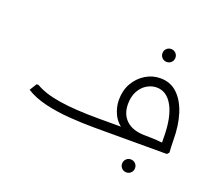

<svg xmlns="http://www.w3.org/2000/svg" viewBox="-121 -721 1199 1060"><g transform="rotate(20 479.0 -190.5)"><path d="M470 0Q395 0 318.5 -5.5Q242 -11 174 -27Q106 -43 57 -74L83 -116H94Q147 -84 238.5 -69.5Q330 -55 470 -55H754Q779 -55 803.5 -53.5Q828 -52 844 -50Q860 -48 860 -48H844Q843 -57 843 -66Q843 -75 843 -84Q842 -200 807 -263Q772 -326 713 -326Q683 -326 655.5 -309.5Q628 -293 611 -261.5Q594 -230 594 -186Q594 -125 632.5 -90Q671 -55 744 -55V-13Q669 -13 624 -39Q579 -65 559 -106Q539 -147 539 -191Q539 -247 563.5 -289.5Q588 -332 628.5 -356.5Q669 -381 715 -381Q775 -381 815.5 -342Q856 -303 877 -236Q898 -169 898 -84Q898 -66 899 -46Q900 -26 901 -12L890 0ZM715 -477Q699 -477 688 -488Q677 -499 677 -515Q677 -531 688 -542Q699 -553 715 -553Q731 -553 742 -542Q753 -531 753 -515Q753 -499 742 -488Q731 -477 715 -477ZM714 172Q698 172 687 161Q676 150 676 134Q676 118 687 107Q698 96 714 96Q730 96 741 107Q752 118 752 134Q752 150 741 161Q730 172 714 172Z"/></g></svg>

Font: Fustat Light
Style: Regular
Weight: 300
Designer: Mohamed Gaber, Khaled Hosny, Laura Garcia Mut
Foundry: Kief Type Foundry, Alif Type Foundry, Hard Type Foundry
Version: Version 1.007